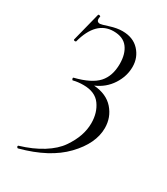

<svg xmlns="http://www.w3.org/2000/svg" viewBox="-172 -488 733 841"><g transform="rotate(30 194.0 -67.0)"><path d="M211 -130Q276 -125 310.5 -85.5Q345 -46 345 8Q345 86 272 162Q199 238 60 275Q56 276 53 269Q53 265 55 264Q119 245 166 215.5Q213 186 237 151Q261 116 272 83.5Q283 51 283 19Q283 -34 256 -71.5Q229 -109 170 -109Q142 -109 119 -103Q116 -102 114 -108Q112 -114 116 -115Q196 -135 228.5 -171Q261 -207 261 -268Q261 -319 238 -349Q215 -379 167 -379Q78 -379 46 -258Q45 -257 42 -256.5Q39 -256 36.5 -257.5Q34 -259 34 -261L71 -407Q72 -409 75 -409Q78 -409 80.5 -407.5Q83 -406 83 -405Q76 -377 98 -377Q104 -377 138 -388Q172 -399 200 -399Q254 -399 285 -365.5Q316 -332 316 -285Q316 -237 288 -194Q260 -151 211 -130Z"/></g></svg>

Font: Cormorant Upright Light
Style: Regular
Weight: 300
Designer: Christian Thalmann (Catharsis Fonts)
Foundry: Catharsis Fonts
Version: Version 3.302;PS 003.302;hotconv 1.0.88;makeotf.lib2.5.64775